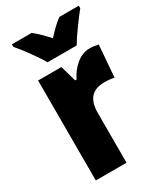

<svg xmlns="http://www.w3.org/2000/svg" viewBox="-192 -843 788 920"><g transform="rotate(-30 202.0 -383.0)"><path d="M139 -606H300C324 -647 374 -715 404 -752V-766H297C273 -749 248 -725 219 -693C190 -724 167 -748 143 -766H34V-752C64 -718 118 -644 139 -606ZM345 -563C288 -563 241 -513 218 -465H210L185 -553H56V0H226V-276C226 -357 266 -387 326 -387C351 -387 367 -385 380 -381L394 -557C377 -561 361 -563 345 -563Z"/></g></svg>

Font: Noto Sans Devanagari UI Condensed Black
Style: Regular
Weight: 900
Width: 3
Designer: Jelle Bosma - Monotype Design Team
Foundry: Monotype Imaging Inc.
Version: Version 2.004